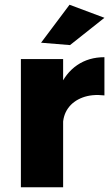

<svg xmlns="http://www.w3.org/2000/svg" viewBox="-20 -789 470 809"><path d="M420 -387Q367 -393 327.5 -378Q288 -363 266.5 -332.5Q245 -302 245 -259L203 -267Q203 -355 229.5 -418Q256 -481 305 -514.5Q354 -548 420 -548ZM68 -540H246V0H68ZM273 -769 420 -714 275 -599 153 -609Z"/></svg>

Font: Alexandria
Style: Bold
Weight: 700
Designer: Mohamed Gaber
Foundry: Kief Type Foundry
Version: Version 5.100